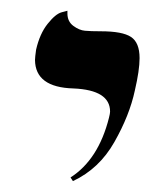

<svg xmlns="http://www.w3.org/2000/svg" viewBox="-20 -579 310 356"><path d="M115.2 -243.2 110.8 -250Q162.6 -283.2 182.1 -360.8Q184.1 -368.7 184.1 -372.1Q184.1 -412.1 116.2 -415Q45.4 -417 44.9 -467.8Q44.9 -472.7 46.9 -486.8Q53.7 -516.6 68.4 -534.9Q83 -553.2 94.2 -556.2L105 -559.1V-554.2Q105 -539.1 116 -531Q127 -522.9 137.5 -522Q147.9 -521 167 -521Q207 -521 222.9 -510.5Q238.8 -500 238.8 -471.2Q238.8 -448.7 230 -411.1Q220.2 -365.2 192.1 -315.7Q164.1 -266.1 115.2 -243.2Z"/></svg>

Font: Linux Libertine
Style: Italic
Weight: 400
Italic angle: -12°
Designer: Philipp H. Poll
Foundry: Philipp H. Poll
Version: Version 5.1.6 ; ttfautohint (v0.9)